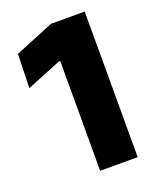

<svg xmlns="http://www.w3.org/2000/svg" viewBox="-123 -715 655 792"><g transform="rotate(-20 205.0 -319.5)"><path d="M179.4 0V-481.5H172.4L21.4 -420.2L25.6 -569.1L195.6 -639H344.1V0Z"/></g></svg>

Font: Anek Gurmukhi Medium SemiExpanded
Style: Regular
Weight: 500
Width: 6
Version: Version 1.003